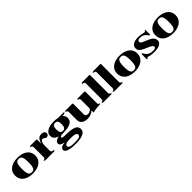

<svg xmlns="http://www.w3.org/2000/svg" viewBox="449 -2558 4649 4649"><g transform="rotate(-45 2773.5 -233.0)"><path d="M717 -254Q717 -340 672 -400.5Q627 -461 549 -491.5Q471 -522 371 -522Q271 -522 193 -491.5Q115 -461 70 -401Q25 -341 25 -255Q25 -168 70 -107Q115 -46 193 -15.5Q271 15 371 15Q471 15 549 -16Q627 -47 672 -107.5Q717 -168 717 -254ZM485 -254Q485 -172 475 -122.5Q465 -73 440.5 -49Q416 -25 371 -25Q326 -25 301.5 -49Q277 -73 267 -122.5Q257 -172 257 -255Q257 -337 267 -385.5Q277 -434 301.5 -458Q326 -482 371 -482Q416 -482 440.5 -458.5Q465 -435 475 -386Q485 -337 485 -254Z M1294 -440Q1294 -408 1276.5 -389.5Q1259 -371 1227 -371Q1207 -371 1195.5 -377Q1184 -383 1168 -395Q1155 -406 1146 -411Q1137 -416 1122 -416Q1088 -416 1067 -374Q1046 -332 1046 -263V-80Q1046 -58 1069.5 -44Q1093 -30 1141 -29L1111 0H796L766 -25Q794 -26 812.5 -40.5Q831 -55 831 -76V-430Q831 -452 812.5 -466.5Q794 -481 766 -482L796 -507H1010L1020 -497V-352Q1044 -442 1082 -481.5Q1120 -521 1189 -521Q1238 -521 1266 -498.5Q1294 -476 1294 -440Z M1917 -339Q1917 -247 1830 -204Q1743 -161 1612 -161Q1550 -161 1519 -156Q1488 -151 1478.5 -142.5Q1469 -134 1469 -120Q1469 -104 1501.5 -95.5Q1534 -87 1615 -87Q1778 -87 1866 -50.5Q1954 -14 1954 76Q1954 156 1868.5 198.5Q1783 241 1615 241Q1445 241 1364.5 210.5Q1284 180 1284 127Q1284 80 1330.5 54.5Q1377 29 1439 25V22Q1377 11 1342 -9.5Q1307 -30 1307 -72Q1307 -114 1340.5 -139Q1374 -164 1441 -180V-182Q1304 -222 1304 -339Q1304 -389 1338.5 -430.5Q1373 -472 1442.5 -497Q1512 -522 1612 -522Q1691 -522 1751 -507H1965L1917 -467H1853Q1917 -416 1917 -339ZM1520 -339Q1520 -270 1542.5 -235.5Q1565 -201 1612 -201Q1705 -201 1705 -339Q1705 -409 1682 -442.5Q1659 -476 1612 -476Q1565 -476 1542.5 -442Q1520 -408 1520 -339ZM1418 127Q1418 166 1463.5 183.5Q1509 201 1615 201Q1721 201 1766.5 183.5Q1812 166 1812 127Q1812 88 1766.5 71Q1721 54 1615 54Q1509 54 1463.5 71Q1418 88 1418 127Z M2718 -51 2688 -20Q2561 -20 2451 10V-64Q2410 -26 2360 -5.5Q2310 15 2243 15Q2144 15 2089.5 -29Q2035 -73 2035 -151V-430Q2035 -452 2016.5 -466.5Q1998 -481 1970 -482L2000 -507H2240L2250 -497V-125Q2250 -96 2271 -78.5Q2292 -61 2332 -61Q2404 -61 2451 -125V-430Q2451 -452 2432.5 -466.5Q2414 -481 2386 -482L2416 -507H2656L2666 -497V-80Q2666 -63 2678 -57Q2690 -51 2718 -51Z M3095 -25 3065 0H2780L2750 -25Q2778 -26 2796.5 -40.5Q2815 -55 2815 -76V-625Q2815 -651 2797 -663Q2779 -675 2730 -677L2770 -707H3020L3030 -697V-76Q3030 -55 3048.5 -40.5Q3067 -26 3095 -25Z M3472 -25 3442 0H3157L3127 -25Q3155 -26 3173.5 -40.5Q3192 -55 3192 -76V-625Q3192 -651 3174 -663Q3156 -675 3107 -677L3147 -707H3397L3407 -697V-76Q3407 -55 3425.5 -40.5Q3444 -26 3472 -25Z M4211 -254Q4211 -340 4166 -400.5Q4121 -461 4043 -491.5Q3965 -522 3865 -522Q3765 -522 3687 -491.5Q3609 -461 3564 -401Q3519 -341 3519 -255Q3519 -168 3564 -107Q3609 -46 3687 -15.5Q3765 15 3865 15Q3965 15 4043 -16Q4121 -47 4166 -107.5Q4211 -168 4211 -254ZM3979 -254Q3979 -172 3969 -122.5Q3959 -73 3934.5 -49Q3910 -25 3865 -25Q3820 -25 3795.5 -49Q3771 -73 3761 -122.5Q3751 -172 3751 -255Q3751 -337 3761 -385.5Q3771 -434 3795.5 -458Q3820 -482 3865 -482Q3910 -482 3934.5 -458.5Q3959 -435 3969 -386Q3979 -337 3979 -254Z M4322 -135 4299 -174H4272V14H4296L4311 -16H4330Q4375 -1 4421 6.5Q4467 14 4531 14Q4654 14 4719.5 -23Q4785 -60 4785 -132Q4785 -178 4759 -212Q4733 -246 4688.5 -271Q4644 -296 4572 -325Q4518 -347 4489.5 -361.5Q4461 -376 4449.5 -390Q4438 -404 4438 -422Q4438 -446 4458 -462.5Q4478 -479 4521 -479Q4578 -479 4623.5 -457Q4669 -435 4697 -394L4724 -354H4751V-522H4727L4712 -492H4693Q4590 -522 4501 -522Q4395 -522 4330.5 -483Q4266 -444 4266 -374Q4266 -331 4285 -301Q4304 -271 4346.5 -245.5Q4389 -220 4466 -188Q4556 -151 4587.5 -127.5Q4619 -104 4619 -78Q4619 -29 4531 -29Q4455 -29 4405 -54Q4355 -79 4322 -135Z M5522 -254Q5522 -340 5477 -400.5Q5432 -461 5354 -491.5Q5276 -522 5176 -522Q5076 -522 4998 -491.5Q4920 -461 4875 -401Q4830 -341 4830 -255Q4830 -168 4875 -107Q4920 -46 4998 -15.5Q5076 15 5176 15Q5276 15 5354 -16Q5432 -47 5477 -107.5Q5522 -168 5522 -254ZM5290 -254Q5290 -172 5280 -122.5Q5270 -73 5245.5 -49Q5221 -25 5176 -25Q5131 -25 5106.5 -49Q5082 -73 5072 -122.5Q5062 -172 5062 -255Q5062 -337 5072 -385.5Q5082 -434 5106.5 -458Q5131 -482 5176 -482Q5221 -482 5245.5 -458.5Q5270 -435 5280 -386Q5290 -337 5290 -254Z"/></g></svg>

Font: FFF_Oezguer-Guendem
Style: Bold
Weight: 700
Designer: bBox Type GmbH
Foundry: bBox Type GmbH
Version: Version 1.004